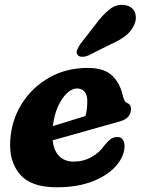

<svg xmlns="http://www.w3.org/2000/svg" viewBox="-20 -760 581 793"><path d="M494.5 -157.5Q494.5 -116.5 461.2 -77Q428 -37.5 365.2 -12Q302.5 13.5 213.5 13.5Q107 13.5 61.5 -41Q16 -95.5 22.5 -182.5Q28 -265 70.5 -332.2Q113 -399.5 183.2 -439.5Q253.5 -479.5 342.5 -479.5Q410.5 -479.5 443.5 -447.5Q476.5 -415.5 487.5 -363.5Q490 -354 493.8 -346Q497.5 -338 502.5 -336Q510.5 -333.5 515.8 -327Q521 -320.5 521 -309Q521 -292.5 510 -278.5Q499 -264.5 470 -257Q435.5 -247.5 387.5 -234Q339.5 -220.5 289.2 -206.2Q239 -192 197.5 -180.5Q202.5 -136.5 225.2 -114.5Q248 -92.5 284.5 -92.5Q324 -92.5 357.2 -110.8Q390.5 -129 412.5 -161Q428 -179.5 439 -186.8Q450 -194 465.5 -194Q480.5 -194 487.5 -182.8Q494.5 -171.5 494.5 -157.5ZM297.5 -394.5Q276.5 -394.5 255.5 -374.2Q234.5 -354 219 -319Q203.5 -284 198.5 -239.5Q232 -249.5 268.5 -260.8Q305 -272 333 -281Q340.5 -306.5 340.5 -344Q340.5 -367.5 329.5 -381Q318.5 -394.5 297.5 -394.5ZM375 -659.5Q404 -699 433.2 -722Q462.5 -745 498 -738.5Q527.5 -733 537 -709Q546.5 -685 534.5 -658Q522.5 -631.5 500 -613.2Q477.5 -595 437 -577L345 -531Q331.5 -525 318.5 -525.5Q305.5 -526 300 -534Q294 -543 298.8 -554.5Q303.5 -566 312.5 -579Z"/></svg>

Font: Fraunces 9pt S100
Style: Bold Italic
Weight: 700
Italic angle: -16°
Version: Version 1.000; ttfautohint (v1.8.3)